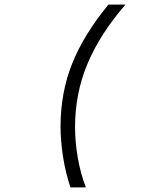

<svg xmlns="http://www.w3.org/2000/svg" viewBox="-20 -718 690 834"><path d="M243 -168Q243 -316 293.5 -442Q344 -568 451 -698H525Q414 -570 360 -441Q306 -312 306 -166Q306 -102 318 -32.5Q330 37 353 96H286Q265 34 254 -36Q243 -106 243 -168Z"/></svg>

Font: Azeret Mono Light
Style: Italic
Weight: 300
Italic angle: -12°
Designer: Martin Vácha
Foundry: Displaay
Version: Version 1.000; Glyphs 3.0.3, build 3074